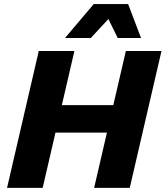

<svg xmlns="http://www.w3.org/2000/svg" viewBox="-20 -906 799 926"><path d="M758.8 -660 605.8 0H434L587 -660ZM338.8 -660 185.8 0H14L167 -660ZM618.8 -399 588 -266.4H159.8L190.6 -399ZM598 -886.4 660.2 -722.6H547.8L502.8 -814.2L417.8 -722.6H293.4L432 -886.4Z"/></svg>

Font: Work Sans
Style: Italic
Weight: 400
Italic angle: -13°
Designer: Wei Huang
Foundry: Wei Huang
Version: Version 2.012